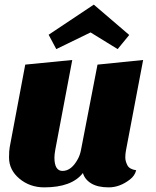

<svg xmlns="http://www.w3.org/2000/svg" viewBox="-20 -789 675 829"><path d="M338 -42Q290 20 171 20Q109 20 64 -17.5Q19 -55 19 -109Q19 -139 22 -154L89 -510L292 -530L219 -144Q215 -122 215 -109Q215 -51 250 -51Q289 -51 317 -104Q326 -121 330 -143L401 -510L598 -530L524 -140Q521 -125 521 -109Q521 -93 530 -75.5Q539 -58 568 -54Q562 -30 541 -14Q497 20 449.5 20Q402 20 374 3Q346 -14 338 -42ZM190 -639 385 -769 538 -638 488 -577 371 -649 223 -577Z"/></svg>

Font: Sansita One
Style: Regular
Weight: 400
Designer: Pablo Cosgaya
Foundry: Omnibus-Type
Version: Version 1.001